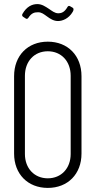

<svg xmlns="http://www.w3.org/2000/svg" viewBox="-20 -912 469 940"><path d="M264 -809C285 -809 316 -820 336 -854C339 -859 340 -863 340 -866C340 -870 339 -872 336 -874L324 -881C318 -885 313 -883 310 -877C296 -853 282 -847 265 -847C248 -847 234 -859 219 -869C202 -880 185 -892 163 -892C136 -892 110 -879 90 -844C87 -839 88 -833 93 -830L105 -822C110 -818 115 -819 119 -825C134 -848 148 -852 166 -852C184 -852 194 -843 211 -831C226 -820 243 -809 264 -809ZM214 8C312 8 379 -60 379 -160V-539C379 -640 312 -708 214 -708C116 -708 49 -640 49 -539V-160C49 -60 116 8 214 8ZM214 -39C148 -39 102 -88 102 -158V-541C102 -612 148 -661 214 -661C280 -661 326 -612 326 -541V-158C326 -88 280 -39 214 -39Z"/></svg>

Font: Barlow Condensed Light
Style: Regular
Weight: 300
Width: 3
Designer: Jeremy Tribby
Foundry: Tribby Type
Version: Version 1.422;hotconv 1.0.109;makeotfexe 2.5.65596